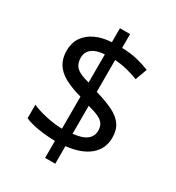

<svg xmlns="http://www.w3.org/2000/svg" viewBox="-193 -875 959 1048"><g transform="rotate(30 286.0 -350.5)"><path d="M253 -49Q198 -50 146 -58.5Q94 -67 62 -82V-167Q96 -151 149 -139Q202 -127 253 -126V-328Q187 -346 145 -369.5Q103 -393 82.5 -427Q62 -461 62 -508Q62 -557 85.5 -592Q109 -627 152 -647.5Q195 -668 253 -671V-759H317V-672Q370 -671 413.5 -660.5Q457 -650 493 -635L466 -561Q434 -574 395.5 -583.5Q357 -593 317 -596V-395Q383 -376 427 -354.5Q471 -333 493.5 -301.5Q516 -270 516 -220Q516 -150 464 -106.5Q412 -63 317 -53V58H253ZM317 -131Q376 -137 403 -158.5Q430 -180 430 -214Q430 -239 420 -255.5Q410 -272 385.5 -284Q361 -296 317 -307ZM253 -594Q217 -592 194 -581.5Q171 -571 159.5 -554Q148 -537 148 -515Q148 -489 157.5 -470.5Q167 -452 190 -439.5Q213 -427 253 -417Z"/></g></svg>

Font: uguzrati25
Style: Book
Weight: 400
Designer: Jelle Bosma - Monotype Design Team, Universal Thirst
Foundry: Monotype Imaging Inc.
Version: Version 2.106